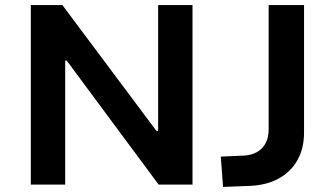

<svg xmlns="http://www.w3.org/2000/svg" viewBox="-20 -725 1315 754"><path d="M101 0V-705H225L595 -210H601V-705H736V0H603L242 -487H236V0ZM856 9 847 -110 939 -114Q968 -116 989.5 -128Q1011 -140 1023 -162.5Q1035 -185 1035 -216V-705H1174V-204Q1174 -143 1148.5 -97Q1123 -51 1075.5 -24.5Q1028 2 962 5Z"/></svg>

Font: Nunito Sans 6pt
Style: Bold
Weight: 700
Version: Version 3.101;gftools[0.9.27]